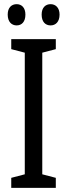

<svg xmlns="http://www.w3.org/2000/svg" viewBox="-20 -902 323 922"><path d="M17 -832C17 -797 36 -780 60 -780C84 -780 102 -797 102 -832C102 -865 84 -882 60 -882C36 -882 17 -866 17 -832ZM180 -832C180 -797 198 -780 223 -780C247 -780 266 -797 266 -832C266 -865 247 -882 223 -882C199 -882 180 -866 180 -832ZM248 0V-48L183 -65V-649L248 -666V-714H34V-666L99 -649V-65L34 -48V0Z"/></svg>

Font: Noto Sans UI Condensed
Style: Regular
Weight: 400
Width: 3
Designer: Monotype Design Team
Foundry: Monotype Imaging Inc.
Version: Version 1.901